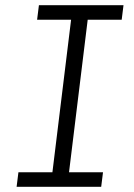

<svg xmlns="http://www.w3.org/2000/svg" viewBox="-20 -720 516 740"><path d="M44 0 51 -56H182L254 -644H123L130 -700H456L449 -644H318L246 -56H377L370 0Z"/></svg>

Font: Inclusive Sans Light
Style: Italic
Weight: 300
Italic angle: -7°
Designer: Olivia King
Foundry: Olivia King
Version: Version 2.004